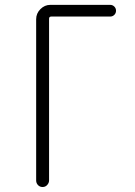

<svg xmlns="http://www.w3.org/2000/svg" viewBox="-20 -750 540 770"><path d="M125 -26.4V-672.9Q125 -696.3 142.1 -713.4Q159.2 -730.5 181.6 -730.5H421.9Q431.6 -730.5 438.5 -723.6Q445.3 -716.8 445.3 -707Q445.3 -697.3 438.5 -690.4Q431.6 -683.6 421.9 -683.6H185.5Q176.8 -683.6 176.8 -674.8V-26.4Q176.8 -16.6 169.4 -8.3Q162.1 0 150.9 0Q139.6 0 132.3 -7.8Q125 -15.6 125 -26.4Z"/></svg>

Font: Rounded-X Mgen+ 2m light
Style: Regular
Weight: 200
Designer: [Source Han Sans]
Ryoko NISHIZUKA  (kana & ideographs); Paul D. Hunt (Latin, Greek & Cyrillic); Wenlong ZHANG  (bopomofo
Version: Version 1.059.20150602